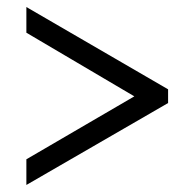

<svg xmlns="http://www.w3.org/2000/svg" viewBox="-20 -631 552 546"><path d="M55 -105V-178L362 -357L55 -538V-611L458 -377V-338Z"/></svg>

Font: Noto Serif Lao SemiCondensed SemiBold
Style: Regular
Weight: 600
Width: 4
Designer: Monotype Design Team
Foundry: Monotype Imaging Inc.
Version: Version 2.003; ttfautohint (v1.8.4.7-5d5b)